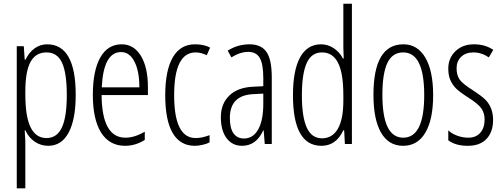

<svg xmlns="http://www.w3.org/2000/svg" viewBox="-20 -780 2727 1040"><path d="M234.9 -540Q390.1 -540 390.1 -266.1Q390.1 -133.3 351.8 -61.8Q313.5 9.8 241.2 9.8Q201.2 9.8 168.2 -12.5Q135.3 -34.7 118.2 -73.2H113.8L117.2 -15.1V240.2H70.8V-529.8H108.9L113.8 -457H118.2Q137.7 -497.1 168.2 -518.6Q198.7 -540 234.9 -540ZM117.2 -284.2V-269Q117.2 -147.5 146 -89.8Q174.8 -32.2 231.7 -32.2Q288.6 -32.2 315.2 -89.4Q341.8 -146.5 341.8 -265.1Q341.8 -383.8 316.2 -439.9Q290.5 -496.1 231.9 -496.1Q173.3 -496.1 145.3 -444.6Q117.2 -393.1 117.2 -284.2Z M657.2 9.8Q573.2 9.8 527.8 -61.5Q482.9 -133.8 482.9 -265.4Q482.9 -397 523.2 -468.5Q563.5 -540 639.2 -540Q705.1 -540 743.2 -477.5Q781.2 -415 781.2 -308.1V-265.1H530.3Q532.2 -34.2 659.2 -34.2Q709.5 -34.2 764.2 -66.9V-22Q713.4 9.8 657.2 9.8ZM734.9 -307.1Q734.9 -394.5 708.3 -446.3Q681.6 -498 636.2 -498Q540.5 -498 531.2 -307.1Z M1035.2 9.8Q956.1 9.8 915.5 -59.3Q875 -128.4 875 -263.4Q875 -398.4 916 -469.2Q957 -540 1036.1 -540Q1085.4 -540 1118.2 -522L1100.1 -481Q1067.9 -496.1 1040 -496.1Q923.3 -496.1 923.3 -264.2Q923.3 -32.2 1040 -32.2Q1074.2 -32.2 1115.2 -47.9V-8.8Q1100.1 -0.5 1076.7 4.6Q1053.2 9.8 1035.2 9.8Z M1213.4 -505.9Q1268.1 -540 1331.5 -540Q1395 -540 1423.6 -498.5Q1452.1 -457 1452.1 -360.8V0H1414.1L1408.2 -74.2H1406.2Q1368.2 9.8 1291 9.8Q1238.8 9.8 1207.5 -31.2Q1176.3 -72.8 1176.3 -145.3Q1176.3 -217.8 1221.7 -262Q1267.1 -306.2 1349.1 -310.1L1406.2 -313V-356.9Q1406.2 -431.6 1387.5 -465.3Q1368.7 -499 1324.7 -499Q1280.8 -499 1233.4 -469.2ZM1225.1 -141.1Q1225.1 -85 1245.1 -57.4Q1265.1 -29.8 1301.3 -29.8Q1351.1 -29.8 1378.7 -79.1Q1406.2 -128.4 1406.2 -217.8V-272.9L1351.1 -270Q1225.1 -263.7 1225.1 -141.1Z M1886.2 0H1848.1L1844.2 -74.2H1839.8Q1800.3 9.8 1721.2 9.8Q1566.9 9.8 1566.9 -264.2Q1566.9 -399.4 1605.7 -469.7Q1644.5 -540 1719.2 -540Q1754.9 -540 1786.9 -519.5Q1818.8 -499 1837.9 -462.9H1841.8L1839.8 -522V-759.8H1886.2ZM1839.8 -233.9V-264.2Q1839.8 -383.8 1811 -439.9Q1782.2 -496.1 1724.4 -496.1Q1666.5 -496.1 1640.9 -437.7Q1615.2 -379.4 1615.2 -263.2Q1615.2 -147 1641.6 -88.9Q1668 -30.8 1724.1 -30.8Q1780.3 -30.8 1810.1 -82.5Q1839.8 -134.3 1839.8 -233.9Z M2165 -540Q2241.2 -540 2283.7 -468.3Q2326.2 -396.5 2326.2 -264.4Q2326.2 -132.3 2283.9 -61.3Q2241.7 9.8 2163.6 9.8Q2085.4 9.8 2044.2 -61.3Q2002.9 -132.3 2002.9 -266.1Q2002.9 -540 2165 -540ZM2164.1 -496.1Q2105.5 -496.1 2078.4 -439.2Q2051.3 -382.3 2051.3 -266.1Q2051.3 -34.2 2164.1 -34.2Q2277.8 -34.2 2277.8 -265.1Q2277.8 -496.1 2164.1 -496.1Z M2517.1 -34.2Q2558.1 -34.2 2581.5 -60.8Q2605 -87.4 2605 -132.8Q2605 -167.5 2587.6 -192.4Q2570.3 -217.3 2519.3 -249.8Q2468.3 -282.2 2449 -302.2Q2429.7 -322.3 2418.9 -347.4Q2408.2 -372.6 2408.2 -408.2Q2408.2 -465.3 2447 -502.7Q2485.8 -540 2547.1 -540Q2608.4 -540 2651.9 -509.8L2627.9 -469.2Q2587.9 -496.1 2544.9 -496.1Q2502 -496.1 2477.5 -471.9Q2453.1 -447.8 2453.1 -410.4Q2453.1 -373 2469.7 -349.1Q2486.3 -325.7 2540 -292Q2592.3 -257.8 2611.8 -237.3Q2650.9 -195.3 2650.9 -130.4Q2650.9 -65.4 2615.5 -27.8Q2580.1 9.8 2513.9 9.8Q2447.8 9.8 2408.2 -20V-74.2Q2426.3 -56.2 2456.1 -45.2Q2485.8 -34.2 2517.1 -34.2Z"/></svg>

Font: Open Sans Hebrew Condensed Light
Style: Regular
Weight: 300
Width: 3
Foundry: Ascender Corporation, Yanek Iontef
Version: Version 2.001;PS 002.001;hotconv 1.0.70;makeotf.lib2.5.58329